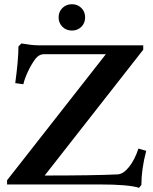

<svg xmlns="http://www.w3.org/2000/svg" viewBox="-20 -879 730 915"><path d="M322.8 -733.4Q295.4 -733.4 277.3 -751.5Q259.3 -769.5 259.3 -796.4Q259.3 -823.2 277.6 -841.1Q295.9 -858.9 322.8 -858.9Q349.6 -858.9 367.7 -841.1Q385.7 -823.2 385.7 -796.4Q385.7 -769 367.7 -751.2Q349.6 -733.4 322.8 -733.4ZM642.6 16.1Q594.2 0 453.6 0H13.7V-20L484.4 -620.6H189.5Q165 -620.6 147 -596.2Q128.4 -570.8 112.5 -536.6Q96.7 -502.4 91.3 -477.5L52.7 -482.9Q67.9 -595.7 67.9 -657.7L82 -671.9Q132.8 -663.1 161.6 -663.1H662.6V-642.1L192.9 -42.5Q425.3 -42.5 540.5 -47.9Q567.9 -49.3 595.2 -83.7Q622.6 -118.2 639.6 -170.9L676.8 -160.2Q653.8 -73.2 653.8 2.4Z"/></svg>

Font: Elstob 8pt SemiBold
Style: Regular
Weight: 600
Designer: Peter S. Baker
Version: Version 1.015